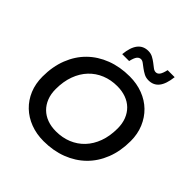

<svg xmlns="http://www.w3.org/2000/svg" viewBox="-228 -1053 1237 1237"><g transform="rotate(45 390.0 -434.5)"><path d="M357 10Q292 10 237 -11Q182 -32 142 -70.5Q102 -109 80 -162Q58 -215 58 -280Q58 -371 87 -445Q116 -519 168.5 -570.5Q221 -622 294 -650Q367 -678 455 -678Q520 -678 575 -657Q630 -636 669.5 -597.5Q709 -559 731.5 -505.5Q754 -452 754 -388Q754 -296 725 -222.5Q696 -149 643.5 -97.5Q591 -46 518 -18Q445 10 357 10ZM369 -91Q427 -91 476 -111Q525 -131 561 -169Q597 -207 617 -261.5Q637 -316 637 -385Q637 -430 623 -465.5Q609 -501 583.5 -526Q558 -551 522 -564Q486 -577 443 -577Q385 -577 336 -557Q287 -537 251 -499Q215 -461 195 -406.5Q175 -352 175 -283Q175 -238 189 -202.5Q203 -167 228.5 -142Q254 -117 289.5 -104Q325 -91 369 -91ZM558 -745Q534 -745 515.5 -755Q497 -765 481.5 -776.5Q466 -788 453 -798Q440 -808 428 -808Q412 -808 401 -794Q390 -780 382 -745H319Q332 -879 424 -879Q447 -879 465.5 -869Q484 -859 499.5 -847Q515 -835 528 -825Q541 -815 554 -815Q570 -815 580.5 -829.5Q591 -844 599 -879H663Q655 -810 629 -777.5Q603 -745 558 -745Z"/></g></svg>

Font: Celebes SemiBold
Style: Italic
Weight: 600
Italic angle: -10°
Designer: Anugrah Pasau
Foundry: Lafontype
Version: Version 1.000; ttfautohint (v1.8.4)